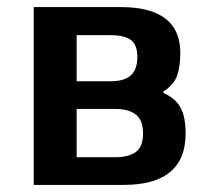

<svg xmlns="http://www.w3.org/2000/svg" viewBox="-20 -521 598 541"><path d="M75 0V-501H320Q378 -501 415 -486Q452 -471 470 -442.5Q488 -414 488 -372Q488 -332 478.5 -306.5Q469 -281 440 -263L441 -259Q465 -248 478.5 -232.5Q492 -217 497.5 -195.5Q503 -174 503 -145Q503 -72 459 -36Q415 0 329 0ZM196 -78H304Q343 -78 363 -93Q383 -108 383 -145Q383 -182 363 -198Q343 -214 305 -214H196ZM196 -292H291Q330 -292 348.5 -308.5Q367 -325 367 -361Q367 -395 348.5 -408.5Q330 -422 290 -422H196Z"/></svg>

Font: Nunito Sans 7pt Condensed
Style: Bold
Weight: 700
Width: 3
Designer: Vernon Adams
Foundry: Vernon Adams
Version: Version 3.101;gftools[0.9.27]